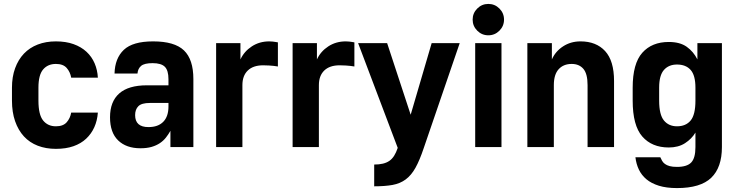

<svg xmlns="http://www.w3.org/2000/svg" viewBox="-20 -750 3760 979"><path d="M265 9Q214 9 172.5 -7Q131 -23 102 -54.5Q73 -86 57 -132Q41 -178 41 -237V-303Q41 -358 57 -402Q73 -446 102 -476.5Q131 -507 172.5 -523Q214 -539 265 -539Q316 -539 355 -525Q394 -511 421 -486Q448 -461 462.5 -427Q477 -393 479 -354H343Q338 -383 320 -403.5Q302 -424 265 -424Q224 -424 200 -396Q176 -368 176 -303V-237Q176 -165 200 -135.5Q224 -106 265 -106Q302 -106 320 -126.5Q338 -147 343 -176H479Q476 -135 461 -101.5Q446 -68 419.5 -43Q393 -18 354.5 -4.5Q316 9 265 9Z M696 6Q624 6 582.5 -34Q541 -74 541 -152Q541 -232 588 -273.5Q635 -315 729 -315H839V-346Q839 -391 820.5 -409.5Q802 -428 758 -428Q716 -428 699.5 -414Q683 -400 681 -375H564Q566 -453 611.5 -496Q657 -539 761 -539Q870 -539 918 -493Q966 -447 966 -347V0H849V-83Q839 -65 826 -48.5Q813 -32 795 -20Q777 -8 753 -1Q729 6 696 6ZM737 -102Q786 -102 812.5 -129Q839 -156 839 -207V-225H744Q702 -225 685.5 -208.5Q669 -192 669 -163Q669 -102 737 -102Z M1082 -530H1206V-447Q1225 -488 1264 -513.5Q1303 -539 1353 -539Q1363 -539 1371 -538Q1379 -537 1385 -536Q1392 -535 1397 -534V-411Q1387 -412 1376 -414Q1366 -415 1352.5 -416Q1339 -417 1322 -417Q1271 -417 1243.5 -390.5Q1216 -364 1216 -316V0H1082Z M1472 -530H1596V-447Q1615 -488 1654 -513.5Q1693 -539 1743 -539Q1753 -539 1761 -538Q1769 -537 1775 -536Q1782 -535 1787 -534V-411Q1777 -412 1766 -414Q1756 -415 1742.5 -416Q1729 -417 1712 -417Q1661 -417 1633.5 -390.5Q1606 -364 1606 -316V0H1472Z M1888 89Q1913 89 1932 84.5Q1951 80 1965 70.5Q1979 61 1989.5 44.5Q2000 28 2008 4L1806 -530H1954L2074 -165L2181 -530H2324L2141 4Q2120 67 2098.5 105.5Q2077 144 2048.5 165Q2020 186 1981.5 193Q1943 200 1888 200Z M2403 -530H2537V0H2403ZM2470 -570Q2437 -570 2413.5 -593.5Q2390 -617 2390 -650Q2390 -683 2413.5 -706.5Q2437 -730 2470 -730Q2503 -730 2526.5 -706.5Q2550 -683 2550 -650Q2550 -617 2526.5 -593.5Q2503 -570 2470 -570Z M2669 -530H2794V-447Q2812 -488 2851 -513.5Q2890 -539 2940 -539Q3020 -539 3065.5 -489.5Q3111 -440 3111 -337V0H2976V-316Q2976 -374 2954.5 -399Q2933 -424 2895 -424Q2853 -424 2828.5 -397Q2804 -370 2804 -316V0H2669Z M3390 2Q3304 2 3255 -54Q3206 -110 3206 -237V-303Q3206 -426 3255 -481Q3304 -536 3390 -536Q3447 -536 3481.5 -511.5Q3516 -487 3536 -447V-530H3661V0Q3661 104 3606.5 156.5Q3552 209 3432 209Q3378 209 3339.5 197Q3301 185 3276 164Q3251 143 3237.5 114.5Q3224 86 3220 52H3347Q3351 61 3356 70Q3361 79 3370.5 86Q3380 93 3394.5 97Q3409 101 3432 101Q3483 101 3504.5 78.5Q3526 56 3526 0V-74Q3507 -42 3473 -20Q3439 2 3390 2ZM3432 -106Q3477 -106 3501.5 -135.5Q3526 -165 3526 -237V-303Q3526 -366 3501.5 -393.5Q3477 -421 3432 -421Q3390 -421 3365.5 -393.5Q3341 -366 3341 -303V-237Q3341 -165 3365.5 -135.5Q3390 -106 3432 -106Z"/></svg>

Font: Golos UI
Style: Bold
Weight: 700
Designer: A.Korolkova, Vitaly Kuzmin
Foundry: ParaType Ltd
Version: Version 2.000